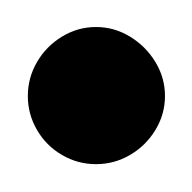

<svg xmlns="http://www.w3.org/2000/svg" viewBox="-20 -160 140 140"><path d="M0.3 -90Q0.3 -76.7 7 -65.2Q13.7 -53.7 25.2 -47Q36.7 -40.3 50 -40.3Q63.3 -40.3 74.8 -47Q86.3 -53.7 93.3 -65.2Q100.3 -76.7 100.3 -90Q100.3 -103.3 93.3 -114.8Q86.3 -126.3 74.8 -133.3Q63.3 -140.3 50 -140.3Q36.7 -140.3 25.2 -133.3Q13.7 -126.3 7 -114.8Q0.3 -103.3 0.3 -90Z"/></svg>

Font: Linefont Thin
Style: Regular
Weight: 100
Monospace: yes
Version: Version 3.002;gftools[0.9.33]